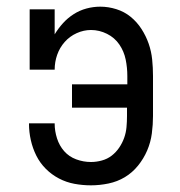

<svg xmlns="http://www.w3.org/2000/svg" viewBox="-20 -548 540 576"><path d="M253 8Q228 8 203.5 3.5Q179 -1 157 -12.5Q135 -24 117.5 -41.5Q100 -59 89 -81Q78 -103 72.5 -127.5Q67 -152 67 -176V-178H144V-177Q144 -155 151 -133Q158 -111 172.5 -94.5Q187 -78 208.5 -70Q230 -62 253 -62Q269 -62 285.5 -66.5Q302 -71 315 -81Q328 -91 337.5 -105Q347 -119 352.5 -134.5Q358 -150 359.5 -166.5Q361 -183 361 -200V-225H196V-295H362V-320Q362 -345 357 -369.5Q352 -394 338 -414.5Q324 -435 301 -446.5Q278 -458 253 -458Q231 -458 210 -448.5Q189 -439 174 -422Q159 -405 151.5 -383.5Q144 -362 144 -339H69V-520H144V-445Q155 -463 169 -478.5Q183 -494 201 -505.5Q219 -517 239.5 -522.5Q260 -528 281 -528Q305 -528 329 -520.5Q353 -513 372 -497.5Q391 -482 404.5 -461Q418 -440 426 -417Q434 -394 436.5 -369.5Q439 -345 439 -320V-200Q439 -174 435.5 -147.5Q432 -121 421.5 -96.5Q411 -72 394 -51Q377 -30 354.5 -16.5Q332 -3 305.5 2.5Q279 8 253 8Z"/></svg>

Font: Iosevka Curly Slab
Style: Regular
Weight: 400
Monospace: yes
Designer: Belleve Invis
Foundry: Belleve Invis
Version: Version 22.1.2; ttfautohint (v1.8.4)